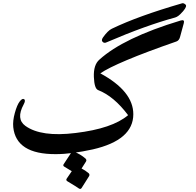

<svg xmlns="http://www.w3.org/2000/svg" viewBox="-20 -896 1242 1217"><path d="M432 71Q438 63 449 66Q469 73 487.5 84Q506 95 522 109Q531 118 525 128L497 172Q521 184 542 202Q550 210 545 220L497 296Q490 306 479 298Q469 290 407 253Q396 246 403 236L435 189Q426 184 414 176.5Q402 169 387 160Q377 154 384 144ZM792 -166Q702 -286 602 -325Q578 -334 575 -408Q572 -485 610 -518Q686 -587 814.5 -649Q943 -711 1125 -766Q1152 -774 1145 -749L1121 -661Q1115 -639 1098 -633Q905 -566 784 -515Q663 -464 616 -431Q825 -318 825 -172Q825 -8 568 51Q504 65 445 73Q386 81 333 81Q82 82 64 -90Q62 -110 64.5 -132.5Q67 -155 74 -180Q88 -231 105 -253Q122 -275 133 -267Q144 -260 130 -234Q80 -142 141 -98Q241 -26 459 -53Q692 -81 792 -166ZM656 -628Q645 -622 635 -627Q618 -638 633 -659Q648 -680 662 -694Q676 -708 689 -714Q774 -755 885 -795Q996 -835 1134 -875Q1144 -878 1156 -867Q1167 -857 1143 -828Q1140 -824 1137.5 -821.5Q1135 -819 1134 -818Q1111 -791 1090 -785Q1001 -761 892.5 -722Q784 -683 656 -628Z"/></svg>

Font: Amiri
Style: Bold
Weight: 700
Designer: Khaled Hosny
Version: Version 0.113